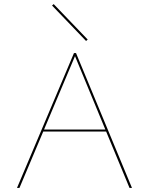

<svg xmlns="http://www.w3.org/2000/svg" viewBox="-20 -917 727 937"><path d="M408 -724 400 -717 234 -890 242 -897ZM612 0 498 -275H191L75 0H63L341 -658H351L624 0ZM195 -285H494L346 -643Z"/></svg>

Font: EauTest Hairline
Style: Regular
Weight: 250
Designer: Christian Thalmann (Catharsis Fonts)
Version: Version 0.001;PS 000.001;hotconv 1.0.88;makeotf.lib2.5.64775